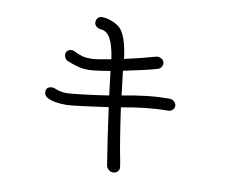

<svg xmlns="http://www.w3.org/2000/svg" viewBox="-82 -874 1165 976"><g transform="rotate(10 500.0 -386.0)"><path d="M813 -389Q813 -377 803.5 -368.5Q794 -360 781 -360Q677 -360 542 -335Q568 -152 585 -70Q591 -37 591 -31Q591 -19 582 -10.5Q573 -2 559 -2Q546 -2 536 -11.5Q526 -21 524 -33Q505 -147 481 -325Q426 -317 355.5 -308Q285 -299 267 -299Q199 -299 168 -317Q150 -326 150 -347Q150 -372 179 -374Q185 -374 193 -372Q224 -358 258 -358Q277 -358 350 -367Q423 -376 473 -384L458 -508Q376 -494 345 -494Q318 -494 293.5 -500Q269 -506 235 -520Q226 -524 221 -533Q216 -542 216 -551Q216 -562 224.5 -570Q233 -578 244 -578Q253 -578 257 -576Q285 -562 303.5 -557Q322 -552 349 -552Q374 -552 452 -567Q442 -638 422.5 -672.5Q403 -707 371 -708Q357 -710 348 -718.5Q339 -727 339 -738Q339 -753 347.5 -761.5Q356 -770 369 -770Q388 -770 412.5 -762Q437 -754 457 -739Q477 -725 492.5 -683Q508 -641 515 -580Q598 -598 675 -620Q677 -621 681 -621Q694 -621 705 -613Q716 -605 716 -590Q716 -580 709.5 -571.5Q703 -563 693 -560Q630 -542 520 -520L535 -395Q604 -408 661 -414.5Q718 -421 778 -421Q794 -421 803.5 -411Q813 -401 813 -389Z"/></g></svg>

Font: Tsukimi Rounded
Style: Regular
Weight: 400
Designer: Takashi Funayama
Foundry: Takashi Funayama
Version: Version 1.032; ttfautohint (v1.8.3)